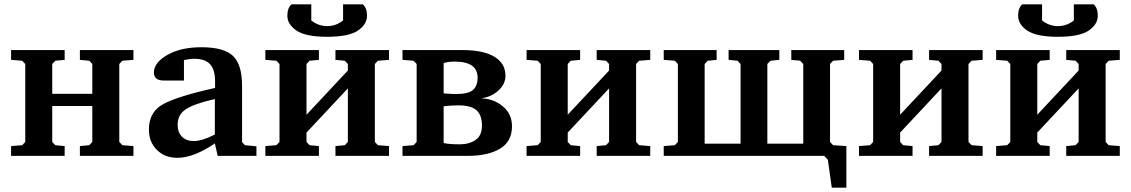

<svg xmlns="http://www.w3.org/2000/svg" viewBox="-20 -716 5195 882"><path d="M31 0V-45L82 -49L96 -64V-422L82 -437L31 -441V-486H277V-441L234 -437L220 -422V-285H404V-422L390 -437L347 -441V-486H593V-441L542 -437L528 -422V-64L542 -49L593 -45V0H347V-45L390 -49L404 -64V-229H220V-64L234 -49L277 -45V0Z M664 -121Q664 -201 728.5 -237Q793 -273 968 -312V-342Q968 -396 945 -421Q922 -446 873 -446Q852 -446 825 -440V-346H733Q687 -346 687 -383Q687 -428 748.5 -463.5Q810 -499 905 -499Q1009 -499 1050.5 -459Q1092 -419 1092 -322V-63L1105 -49L1158 -44V0H980L967 -57Q869 9 795 9Q737 9 700.5 -27.5Q664 -64 664 -121ZM796 -143Q796 -108 816 -88Q836 -68 870 -68Q908 -68 967 -98V-261Q874 -240 835 -215Q796 -190 796 -143Z M1300 -644Q1300 -679 1319 -696H1410V-622Q1443 -596 1483 -596Q1523 -596 1556 -622V-696H1647Q1666 -679 1666 -644Q1666 -604 1624 -575.5Q1582 -547 1483 -547Q1384 -547 1342 -575.5Q1300 -604 1300 -644ZM1199 0V-45L1250 -49L1264 -64V-422L1250 -437L1199 -441V-486H1445V-441L1402 -437L1388 -422V-189L1578 -392V-422L1564 -437L1521 -441V-486H1767V-441L1716 -437L1702 -422V-64L1716 -49L1767 -45V0H1521V-45L1564 -49L1578 -64V-310L1388 -107V-64L1402 -49L1445 -45V0Z M1829 0V-45L1880 -49L1894 -64V-422L1880 -437L1829 -441V-486H2105Q2200 -486 2251 -455.5Q2302 -425 2302 -368Q2302 -330 2270 -300.5Q2238 -271 2193 -265V-264Q2249 -262 2290.5 -227Q2332 -192 2332 -136Q2332 -66 2277 -33Q2222 0 2130 0ZM2018 -59Q2043 -53 2092 -53Q2135 -53 2164.5 -73Q2194 -93 2194 -139Q2194 -187 2169 -209.5Q2144 -232 2086 -232Q2054 -232 2018 -228ZM2018 -287Q2057 -284 2074 -284Q2132 -284 2153 -303Q2174 -322 2174 -359Q2174 -433 2069 -433Q2036 -433 2018 -426Z M2399 0V-45L2450 -49L2464 -64V-422L2450 -437L2399 -441V-486H2645V-441L2602 -437L2588 -422V-189L2778 -392V-422L2764 -437L2721 -441V-486H2967V-441L2916 -437L2902 -422V-64L2916 -49L2967 -45V0H2721V-45L2764 -49L2778 -64V-310L2588 -107V-64L2602 -49L2645 -45V0Z M3029 0V-45L3080 -49L3094 -64V-422L3080 -437L3029 -441V-486H3272V-441L3231 -437L3217 -422V-56H3382V-422L3368 -437L3327 -441V-486H3560V-441L3519 -437L3505 -422V-56H3670V-422L3656 -437L3615 -441V-486H3858V-441L3807 -437L3793 -422V-64L3807 -49L3868 -45V146H3801L3783 18L3766 0Z M3926 0V-45L3977 -49L3991 -64V-422L3977 -437L3926 -441V-486H4172V-441L4129 -437L4115 -422V-189L4305 -392V-422L4291 -437L4248 -441V-486H4494V-441L4443 -437L4429 -422V-64L4443 -49L4494 -45V0H4248V-45L4291 -49L4305 -64V-310L4115 -107V-64L4129 -49L4172 -45V0Z M4657 -644Q4657 -679 4676 -696H4767V-622Q4800 -596 4840 -596Q4880 -596 4913 -622V-696H5004Q5023 -679 5023 -644Q5023 -604 4981 -575.5Q4939 -547 4840 -547Q4741 -547 4699 -575.5Q4657 -604 4657 -644ZM4556 0V-45L4607 -49L4621 -64V-422L4607 -437L4556 -441V-486H4802V-441L4759 -437L4745 -422V-189L4935 -392V-422L4921 -437L4878 -441V-486H5124V-441L5073 -437L5059 -422V-64L5073 -49L5124 -45V0H4878V-45L4921 -49L4935 -64V-310L4745 -107V-64L4759 -49L4802 -45V0Z"/></svg>

Font: Khartiya
Style: Bold
Weight: 700
Version: Version 1.0.2